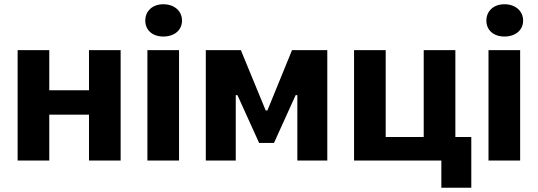

<svg xmlns="http://www.w3.org/2000/svg" viewBox="-20 -756 2532 904"><path d="M63 0H212V-216H399V0H548V-520H399V-331H212V-520H63Z M749 -584C801 -584 837 -614 837 -659C837 -704 801 -736 749 -736C698 -736 664 -704 664 -659C664 -614 698 -584 749 -584ZM674 0H823V-520H674Z M949 0H1090V-308H1098L1200 -83H1270L1372 -308H1380V0H1521V-520H1355L1239 -236H1231L1114 -520H949Z M2058 128H2199V-111H2124V-520H1975V-111H1796V-520H1647V0H2058Z M2355 -584C2407 -584 2443 -614 2443 -659C2443 -704 2407 -736 2355 -736C2304 -736 2270 -704 2270 -659C2270 -614 2304 -584 2355 -584ZM2280 0H2429V-520H2280Z"/></svg>

Font: Fixel Text Bold
Style: Bold
Weight: 700
Width: 4
Designer: AlfaBravo + MacPaw
Foundry: Kyrylo Tkachov, Marchela Mozhyna, Serhii Makarenko, Maria Weinstein, Zakhar Kryvoshyya
Version: Version 1.211